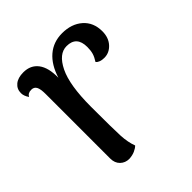

<svg xmlns="http://www.w3.org/2000/svg" viewBox="-151 -631 750 750"><g transform="rotate(-45 223.5 -256.5)"><path d="M420 -417Q420 -382 400 -360Q380 -338 352 -338Q327 -338 316 -351Q327 -368 331 -382Q335 -396 335 -415Q335 -475 280 -475Q237 -475 208.5 -417Q180 -359 180 -240Q180 -117 182 -78.5Q184 -40 195 -11Q187 -3 173.5 3Q160 9 142 10Q120 10 105 -4.5Q90 -19 90 -44V-401Q90 -428 83.5 -440Q77 -452 62 -452Q43 -452 36 -438Q24 -455 24 -471Q24 -494 41 -508Q58 -522 88 -522Q128 -522 149.5 -493.5Q171 -465 170 -410Q187 -465 221 -494Q255 -523 303 -523Q355 -523 387.5 -494.5Q420 -466 420 -417Z"/></g></svg>

Font: Arima Madurai Medium
Style: Regular
Weight: 500
Designer: Joana Correia and Natanael Gama
Foundry: NDISCOVER
Version: Version 1.020